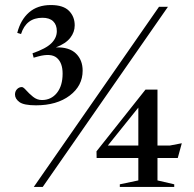

<svg xmlns="http://www.w3.org/2000/svg" viewBox="-20 -742 771 762"><path d="M114 0 611 -715H646.5L149.5 0ZM123 -324Q74.5 -324 57 -337Q39.5 -350 39.5 -367Q39.5 -379.5 47.5 -388Q55.5 -396.5 67 -396.5Q72.5 -396.5 83.8 -383.8Q95 -371 111 -358Q127 -345 146.5 -345Q183 -345 205.8 -373.2Q228.5 -401.5 228.5 -450Q228.5 -492.5 205.8 -512.2Q183 -532 131.5 -518L113.5 -513L109 -530.5Q162.5 -549 184 -570.5Q205.5 -592 205.5 -618.5Q205.5 -643.5 191 -657.5Q176.5 -671.5 148.5 -671.5Q84 -671.5 63.5 -607L48.5 -611.5Q61.5 -663 95 -692.5Q128.5 -722 182 -722Q231 -722 253.8 -699Q276.5 -676 276.5 -641.5Q276.5 -614.5 258.8 -591.8Q241 -569 202 -554Q254.5 -555.5 281.2 -529.8Q308 -504 308 -461.5Q308 -401.5 256.8 -362.8Q205.5 -324 123 -324ZM557.5 -386.5H605V-164.5H654.5L701.5 -173.5L685.5 -115H605V-26L671.5 -10.5V0H455.5V-10.5L529 -26V-115H363.5L363 -141.5ZM529 -164.5V-315L408 -164.5Z"/></svg>

Font: Newsreader 72pt
Style: Regular
Weight: 400
Designer: Hugues Gentile
Foundry: Production Type
Version: Version 1.003; ttfautohint (v1.8.3)